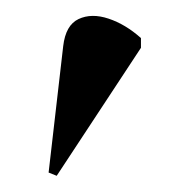

<svg xmlns="http://www.w3.org/2000/svg" viewBox="-20 -823 234 237"><path d="M50 -606 40 -610 58 -766Q61 -792 77 -799.5Q93 -807 114 -800Q135 -793 154 -776V-764Z"/></svg>

Font: Noto Serif Display Condensed
Style: Regular
Weight: 400
Width: 3
Designer: Monotype Design Team
Foundry: Monotype Imaging Inc.
Version: Version 2.009